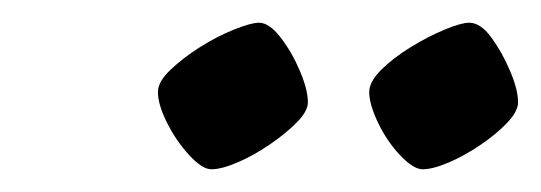

<svg xmlns="http://www.w3.org/2000/svg" viewBox="-20 -727 476 169"><path d="M352 -578Q344 -578 332.5 -590Q321 -602 313 -618.5Q305 -635 305 -646Q305 -655 315.5 -665.5Q326 -676 341.5 -685.5Q357 -695 371.5 -701Q386 -707 393 -707Q403 -707 412.5 -694Q422 -681 429 -664.5Q436 -648 436 -637Q436 -629 426.5 -619Q417 -609 403 -599.5Q389 -590 375 -584Q361 -578 352 -578ZM166 -578Q158 -578 146.5 -590.5Q135 -603 127 -619Q119 -635 119 -646Q119 -655 130 -665.5Q141 -676 156 -685.5Q171 -695 186 -701Q201 -707 208 -707Q217 -707 227 -694Q237 -681 244 -664.5Q251 -648 251 -637Q251 -629 241 -619Q231 -609 217 -599.5Q203 -590 189 -584Q175 -578 166 -578Z"/></svg>

Font: Texturina Medium 12pt Medium
Style: Italic
Weight: 500
Italic angle: -11°
Version: Version 1.002